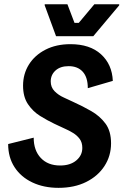

<svg xmlns="http://www.w3.org/2000/svg" viewBox="-20 -870 590 902"><path d="M255 12.5Q185.8 12.5 132.1 -12.9Q78.3 -38.3 48.3 -84.6Q18.3 -130.8 18.3 -193.3L138.3 -223.3Q138.3 -163.3 171.7 -127.9Q205 -92.5 262.5 -92.5Q310 -92.5 338.3 -116.2Q366.7 -140 366.7 -175Q366.7 -200.8 354.2 -217.5Q341.7 -234.2 323.3 -245.4Q305 -256.7 285.8 -265L235.8 -288.3Q202.5 -304.2 168.3 -325.4Q134.2 -346.7 111.3 -380.8Q88.3 -415 88.3 -467.5Q88.3 -522.5 115.8 -566.7Q143.3 -610.8 193.8 -636.7Q244.2 -662.5 310.8 -662.5Q402.5 -662.5 454.6 -615Q506.7 -567.5 510 -490L392.5 -455.8Q392.5 -506.7 368.8 -532.9Q345 -559.2 302.5 -559.2Q263.3 -559.2 240.8 -538.8Q218.3 -518.3 218.3 -487.5Q218.3 -460 236.2 -441.7Q254.2 -423.3 280 -411.7L325 -390.8Q367.5 -371.7 408.3 -348.3Q449.2 -325 475.4 -289.6Q501.7 -254.2 501.7 -196.7Q501.7 -137.5 470.8 -90Q440 -42.5 384.6 -15Q329.2 12.5 255 12.5ZM243.3 -700 190 -845V-850H296.7L330 -762.5H350L423.3 -850H540V-845L418.3 -700Z"/></svg>

Font: Familjen Grotesk GF
Style: Bold Italic
Weight: 700
Designer: Anders Wikstroem, Jonas Baeckman, Matilda Gysing, Kristian Moeller
Foundry: Familjen STHML AB
Version: Version 2.000; Beta; Release 4; Build 6